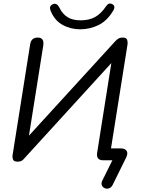

<svg xmlns="http://www.w3.org/2000/svg" viewBox="-20 -930 818 1114"><path d="M446 -760Q389 -760 342.5 -786Q296 -812 274 -867Q262 -896 288 -906Q310 -915 325 -885Q343 -848 372.5 -830Q402 -812 448 -812Q496 -812 530.5 -830.5Q565 -849 595 -893Q610 -916 629 -907Q653 -897 638 -870Q603 -810 552.5 -785Q502 -760 446 -760ZM634 142Q626 158 613 162.5Q600 167 588 162Q576 157 571 145Q566 133 574 117L632 0H579Q536 0 544 -46L626 -564L123 -13Q116 -4 107 2Q98 8 82 8Q61 8 56 -4Q51 -16 53 -30L155 -673Q161 -712 199 -712Q238 -712 231 -666L148 -143L649 -691Q656 -699 666 -705.5Q676 -712 692 -712Q713 -712 717.5 -699.5Q722 -687 720 -673L624 -69H680Q705 -69 714.5 -55Q724 -41 712 -16Z"/></svg>

Font: Nunito
Style: Italic
Weight: 400
Italic angle: -9°
Designer: Vernon Adams
Foundry: Vernon Adams
Version: Version 3.601; ttfautohint (v1.8.2.53-6de2)